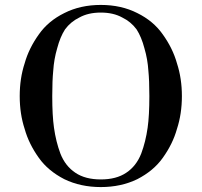

<svg xmlns="http://www.w3.org/2000/svg" viewBox="-20 -747 818 779"><path d="M80 -490Q97 -551 138 -608Q176 -662 241 -694Q306 -727 389 -727Q472 -727 537 -694Q602 -662 640 -608Q681 -551 698 -490Q718 -429 718 -357Q718 -285 698 -224Q681 -163 640 -106Q603 -54 537 -20Q471 12 389 12Q307 12 241 -20Q175 -54 138 -106Q97 -163 80 -224Q60 -285 60 -357Q60 -429 80 -490ZM586 -357Q586 -421 582 -460Q579 -507 566 -551Q554 -597 534 -628Q511 -659 476 -676Q440 -696 389 -696Q338 -696 302 -676Q267 -659 244 -628Q224 -597 212 -551Q199 -507 196 -460Q192 -421 192 -357Q192 -278 199 -229Q207 -172 225 -124Q245 -73 286 -46Q326 -19 389 -19Q452 -19 492 -46Q533 -73 553 -124Q571 -172 579 -229Q586 -278 586 -357Z"/></svg>

Font: Bailleul Roman
Style: Roman
Weight: 400
Version: Version 1